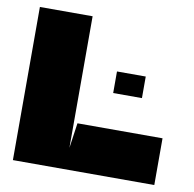

<svg xmlns="http://www.w3.org/2000/svg" viewBox="-74 -714 797 789"><g transform="rotate(10 325.0 -319.5)"><path d="M265 -195 250 -90V-639H30V0H620V-195ZM388 -343H508V-433H388Z"/></g></svg>

Font: Banana Brick
Style: Regular
Weight: 400
Designer: artmaker
Foundry: artmaker
Version: Version 4.000 2011 initial release